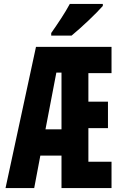

<svg xmlns="http://www.w3.org/2000/svg" viewBox="-20 -951 603 971"><path d="M239 -784V-771H342C391 -811 468 -884 500 -921V-931H333C309 -886 272 -831 239 -784ZM8 0H153L184 -164H291V0H544V-133H427V-303H526V-437H427V-581H544V-714H162ZM265 -584H291V-297H210Z"/></svg>

Font: Noto Sans Mono SemiCondensed ExtraBold
Style: Regular
Weight: 800
Width: 4
Designer: Monotype Design Team
Foundry: Monotype Imaging Inc.
Version: Version 2.014